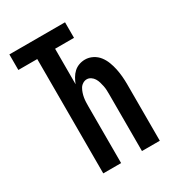

<svg xmlns="http://www.w3.org/2000/svg" viewBox="-178 -838 855 941"><g transform="rotate(-30 250.0 -367.5)"><path d="M128 0V-647H21V-735H336V-647H229V-446Q235 -462 244 -477.5Q253 -493 265.5 -504.5Q278 -516 294.5 -522Q311 -528 329 -528Q351 -528 371.5 -517.5Q392 -507 405.5 -489.5Q419 -472 427 -451Q435 -430 439.5 -408.5Q444 -387 446 -364.5Q448 -342 448 -320V0H347V-320Q347 -332 346.5 -344.5Q346 -357 343.5 -369Q341 -381 337.5 -393Q334 -405 327.5 -415.5Q321 -426 310.5 -433Q300 -440 288 -440Q276 -440 265 -433Q254 -426 248 -415.5Q242 -405 238 -393Q234 -381 232 -369Q230 -357 229.5 -344.5Q229 -332 229 -320V0Z"/></g></svg>

Font: Iosevka Curly Semibold
Style: Regular
Weight: 600
Monospace: yes
Designer: Belleve Invis
Foundry: Belleve Invis
Version: Version 22.1.2; ttfautohint (v1.8.4)